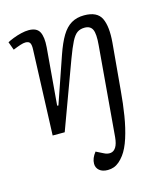

<svg xmlns="http://www.w3.org/2000/svg" viewBox="-111 -606 808 923"><g transform="rotate(-15 292.5 -145.0)"><path d="M312 229Q285 229 270 216Q255 203 255 183Q255 169 260.5 155.5Q266 142 277 128L313 146Q330 155 346 153Q362 151 372.5 134.5Q383 118 386 85L424 -362Q429 -417 419 -439Q409 -461 380 -461Q358 -461 343 -450.5Q328 -440 314 -412.5Q300 -385 281 -334L158 0H98L114 -424Q115 -446 109.5 -456Q104 -466 87 -466Q77 -466 61.5 -461Q46 -456 24 -447L9 -488Q20 -494 39 -501.5Q58 -509 79 -514Q100 -519 117 -519Q157 -519 170.5 -493.5Q184 -468 180 -417L156 -133L162 -132L242 -364Q261 -419 281.5 -453Q302 -487 329 -503Q356 -519 393 -519Q458 -519 478 -477.5Q498 -436 491 -356L470 -122Q465 -61 455.5 -2Q446 57 430.5 105Q415 153 394 181Q382 197 369 208Q356 219 342 224Q328 229 312 229Z"/></g></svg>

Font: Literata Light
Style: Italic
Weight: 300
Italic angle: -2°
Designer: Latin by Veronika Burian and Jose Scaglione. Greek by Irene Vlachou. Cyrillic by Vera Evstafieva
Foundry: TypeTogether
Version: Version 3.103;gftools[0.9.29]